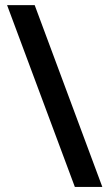

<svg xmlns="http://www.w3.org/2000/svg" viewBox="-20 -734 430 754"><path d="M7.8 -713.9 273.9 0H381.8L116.2 -713.9Z"/></svg>

Font: Sahel SemiBold
Style: Bold
Weight: 600
Foundry: Saber Rastikerdar (saber.rastikerdar@gmail.com)
Version: Version 3.4.0